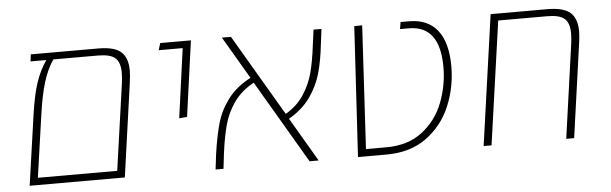

<svg xmlns="http://www.w3.org/2000/svg" viewBox="-41 -691 2615 822"><g transform="rotate(-5 1266.0 -280.0)"><path d="M527 -454Q527 -433 522 -398L466 0H57L100 -301Q112 -386 129.5 -438Q147 -490 175 -530H107L111 -560H400Q470 -560 498.5 -534.5Q527 -509 527 -454ZM492 -449Q492 -492 471 -511Q450 -530 397 -530H205Q178 -490 161.5 -436Q145 -382 133 -297L95 -31H436L488 -398Q492 -423 492 -449Z M761 -530H658L667 -560H799L754 -235L720 -232Z M1188 -189 1299 0H1260L1051 -356Q996 -326 965 -281.5Q934 -237 920.5 -186.5Q907 -136 898 -68L890 0H856L864 -66Q875 -142 890 -195.5Q905 -249 940.5 -297Q976 -345 1039 -378L932 -560H971L1176 -211Q1227 -241 1255.5 -285.5Q1284 -330 1296.5 -378.5Q1309 -427 1317 -493L1326 -560H1360L1352 -496Q1344 -424 1329 -371Q1314 -318 1280.5 -270.5Q1247 -223 1188 -189Z M1501 -560H1535L1505 -31H1593Q1686 -31 1747.5 -78.5Q1809 -126 1837.5 -199.5Q1866 -273 1866 -352Q1866 -530 1733 -530H1695L1700 -560H1736Q1817 -560 1858.5 -507Q1900 -454 1900 -353Q1900 -262 1866 -181.5Q1832 -101 1762.5 -50.5Q1693 0 1591 0H1468Z M2458 -453Q2458 -432 2453 -399L2397 0H2363L2419 -399Q2423 -424 2423 -449Q2423 -492 2402 -511Q2381 -530 2328 -530H2117L2042 0H2008L2087 -560H2331Q2400 -560 2429 -534.5Q2458 -509 2458 -453Z"/></g></svg>

Font: FiraGO UltraLight
Style: Italic
Weight: 200
Italic angle: -8°
Designer: bBox Type GmbH
Foundry: bBox Type GmbH
Version: Version 1.001